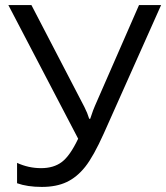

<svg xmlns="http://www.w3.org/2000/svg" viewBox="-20 -734 661 764"><path d="M47.9 -4.9V-85.9Q93.3 -64.9 143.6 -64.9Q193.8 -64.9 226.3 -89.6Q258.8 -114.3 291 -182.1L13.2 -713.9H105L315.9 -308.1Q328.1 -284.2 335 -261.2H338.9Q352.5 -302.2 357.9 -313L533.2 -713.9H621.1L393.1 -203.1Q352.1 -111.8 319.1 -70.3Q286.1 -28.8 245.1 -9.5Q204.1 9.8 146.5 9.8Q88.9 9.8 47.9 -4.9Z"/></svg>

Font: OpenSans
Style: Regular
Weight: 400
Foundry: Ascender Corporation
Version: Version 1.10